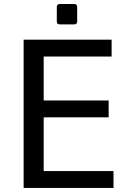

<svg xmlns="http://www.w3.org/2000/svg" viewBox="-20 -924 642 944"><path d="M273.9 -804.2Q259.3 -804.2 259.3 -818.8V-889.6Q259.3 -904.3 273.9 -904.3H344.7Q359.4 -904.3 359.4 -889.6V-818.8Q359.4 -804.2 344.7 -804.2ZM96.2 -729H528.8V-646H194.8V-430.2H514.2V-347.2H194.8V-83H538.1V0H96.2Z"/></svg>

Font: Hack
Style: Regular
Weight: 400
Monospace: yes
Designer: Christopher Simpkins
Foundry: Christopher Simpkins
Version: Version 2.019; ttfautohint (v1.4.1) -l 4 -r 80 -G 350 -x 0 -